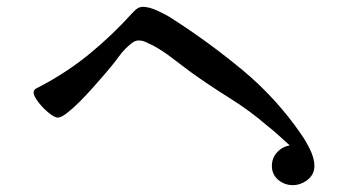

<svg xmlns="http://www.w3.org/2000/svg" viewBox="-20 -596 1040 560"><path d="M897 -112Q897 -87 877 -71.5Q857 -56 834 -56Q810 -56 791.5 -71.5Q773 -87 773 -112Q773 -135 788 -151.5Q803 -168 825 -172Q809 -186 793.5 -200.5Q778 -215 761 -228Q709 -273 650.5 -309.5Q592 -346 536 -386Q509 -406 482.5 -426.5Q456 -447 427 -463Q417 -468 406 -473Q395 -478 384 -478Q374 -478 363.5 -469.5Q353 -461 346 -454Q336 -444 327 -431.5Q318 -419 309 -408Q302 -399 286.5 -381Q271 -363 251.5 -341Q232 -319 212 -299Q192 -279 175 -266Q158 -253 149 -253Q139 -253 122 -267Q105 -281 91.5 -298.5Q78 -316 78 -326Q78 -334 86.5 -338.5Q95 -343 101 -346Q178 -387 242.5 -440Q307 -493 365 -557Q372 -565 379.5 -570.5Q387 -576 397 -576Q415 -576 440 -564.5Q465 -553 480 -543Q588 -474 687.5 -391.5Q787 -309 860 -202Q872 -185 884.5 -159.5Q897 -134 897 -112Z"/></svg>

Font: Kaisei Decol Medium
Style: Regular
Weight: 500
Designer: Font-Kai, 金井和夫
Foundry: KAZUO KANAI
Version: Version 5.003